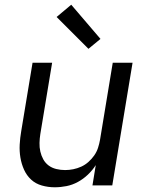

<svg xmlns="http://www.w3.org/2000/svg" viewBox="-20 -786 640 814"><path d="M212 8Q184 8 157.5 0.5Q131 -7 112 -24.5Q93 -42 82 -66.5Q71 -91 66.5 -118Q62 -145 63.5 -173Q65 -201 70 -230L118 -520H201L151 -218Q148 -199 147.5 -180Q147 -161 151 -143.5Q155 -126 163.5 -110.5Q172 -95 186 -84.5Q200 -74 218.5 -69.5Q237 -65 256 -65Q273 -65 290.5 -68.5Q308 -72 324.5 -79.5Q341 -87 355 -99.5Q369 -112 379.5 -127Q390 -142 395.5 -159Q401 -176 404 -193L458 -520H542L456 0H372L386 -86Q372 -64 352.5 -45.5Q333 -27 310 -14.5Q287 -2 262 3Q237 8 212 8ZM355 -579 220 -714 282 -766 406 -621Z"/></svg>

Font: Iosevka SS04 Extended
Style: Italic
Weight: 400
Width: 7
Italic angle: -9°
Monospace: yes
Designer: Belleve Invis
Foundry: Belleve Invis
Version: Version 19.0.0; ttfautohint (v1.8.4)